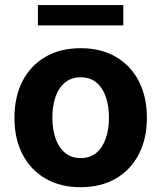

<svg xmlns="http://www.w3.org/2000/svg" viewBox="-20 -748 654 778"><path d="M306.6 10.5Q223.8 10.5 163.6 -24.8Q103.4 -60.1 70.9 -123.4Q38.5 -186.7 38.5 -270.7Q38.5 -355.3 70.9 -418.7Q103.4 -482.1 163.6 -517.4Q223.8 -552.7 306.6 -552.7Q389.6 -552.7 449.9 -517.4Q510.1 -482.1 542.6 -418.7Q575.2 -355.3 575.2 -270.7Q575.2 -186.7 542.6 -123.4Q510.1 -60.1 449.9 -24.8Q389.6 10.5 306.6 10.5ZM307.2 -107.4Q345.1 -107.4 370.4 -128.6Q395.7 -149.8 408.6 -187Q421.5 -224.1 421.5 -271.3Q421.5 -319.1 408.6 -356Q395.7 -392.8 370.4 -413.8Q345.1 -434.8 307.2 -434.8Q269.2 -434.8 243.6 -413.8Q218 -392.8 205.1 -356Q192.2 -319.1 192.2 -271.3Q192.2 -224.1 205.1 -187Q218 -149.8 243.6 -128.6Q269.2 -107.4 307.2 -107.4ZM479.7 -727.5V-645.1H133.6V-727.5Z"/></svg>

Font: Inter
Style: Regular
Weight: 400
Designer: Rasmus Andersson
Foundry: rsms
Version: Version 4.000;git-8c9346024